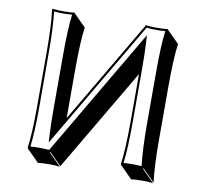

<svg xmlns="http://www.w3.org/2000/svg" viewBox="-79 -734 941 880"><g transform="rotate(10 392.0 -294.0)"><path d="M104 -444.8Q104 -573.7 94.2 -645L96.2 -647.9Q114.3 -645 147 -645Q179.7 -645 198.2 -647.9L200.2 -645L256.3 -588.4Q246.6 -521.5 246.6 -388.7V-165.5L528.3 -644L527.8 -644.5L529.8 -647.9Q547.9 -645 581.1 -645Q613.3 -645 631.8 -647.9L633.8 -645L690.4 -588.4Q680.7 -521 680.7 -388.2V-143.6Q680.7 -14.6 690.4 56.6L633.8 0L631.8 2.9L688.5 59.6Q670.4 56.6 637.7 56.6Q605 56.6 586.4 59.6L529.8 2.9L527.8 0Q537.6 -68.4 538.1 -200.2V-421.9L256.3 56.6L200.2 0L198.2 2.9L254.4 59.6Q236.3 56.6 203.6 56.6Q171.4 56.6 152.3 59.6L96.2 2.9L94.2 0Q104 -68.4 104 -200.2ZM113.8 -444.8 114.3 -200.2Q114.3 -75.2 105.5 -8.3Q126.5 -10.3 147 -9.8Q171.9 -9.8 192.9 -7.8L543 -603.5L544.9 -570.3Q547.9 -518.6 547.9 -444.8V-200.2Q547.9 -75.7 539.1 -8.3Q559.6 -10.3 581.1 -9.8Q602.5 -9.8 623 -8.3Q614.3 -79.1 613.8 -200.2V-444.8Q613.8 -570.8 622.6 -636.7Q602.1 -634.8 581.1 -634.8Q556.2 -634.8 535.6 -637.2L185.1 -41L183.1 -73.7Q180.2 -125.5 180.2 -200.2V-444.8Q180.2 -570.8 189 -636.7Q168.5 -634.8 147 -634.8Q125.5 -634.8 105 -636.7Q113.8 -565.9 113.8 -444.8Z"/></g></svg>

Font: Linux Biolinum Shadow O
Style: Regular
Weight: 400
Designer: Philipp H. Poll
Foundry: Philipp H. Poll
Version: Version 1.0.4